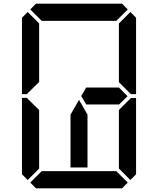

<svg xmlns="http://www.w3.org/2000/svg" viewBox="-20 -1020 856 1040"><path d="M144 -969 175 -1000H641L672 -969L610 -907H590H454H362H226H206ZM686 -955 717 -924V-510H690L685 -514L624 -575V-607V-782V-887V-893ZM685 -485 690 -489H717V-76L686 -45L624 -107V-113V-218V-424ZM672 -31 641 0H175L144 -31L206 -93H226H362H454H590H610ZM130 -45 99 -76V-490H126L130 -485L192 -424V-218V-113V-107ZM130 -515 126 -510H99V-924L130 -955L192 -893V-887V-782V-576ZM624 -546 671 -499 624 -453V-454H606H604H475H454H447L420 -500L447 -546H454H475H488ZM454 -157V-113H362V-327V-399L408 -479L454 -399V-327Z"/></svg>

Font: DSEG14 Classic
Style: Regular
Weight: 400
Designer: Keshikan(Twitter:@keshinomi_88pro)
Version: Version 0.46